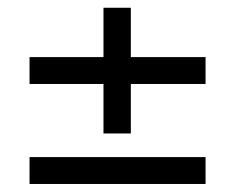

<svg xmlns="http://www.w3.org/2000/svg" viewBox="-20 -507 600 490"><path d="M244.1 -166.4V-292.7H55.4V-361.3H244.1V-487.2H313.9V-361.3H504.6V-292.7H313.9V-166.4ZM55.4 -37.5V-106.1H504.6V-37.5Z"/></svg>

Font: Titillium Web
Style: Bold
Weight: 700
Designer: Mohamed Gaber, Accademia di Belle Arti di Urbino
Foundry: Kief Type Foundry, Accademia di Belle Arti di Urbino
Version: Version 3.000